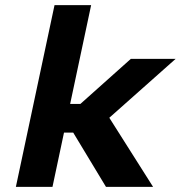

<svg xmlns="http://www.w3.org/2000/svg" viewBox="-20 -730 706 750"><path d="M193 -710 42 0H185L230 -212H266L394 0H578L407 -270L666 -500H491L294 -324H254L336 -710Z"/></svg>

Font: LT Wave Bold
Style: Italic
Weight: 700
Designer: Daniel Lyons
Version: Version 2.5 (Glyphs App)